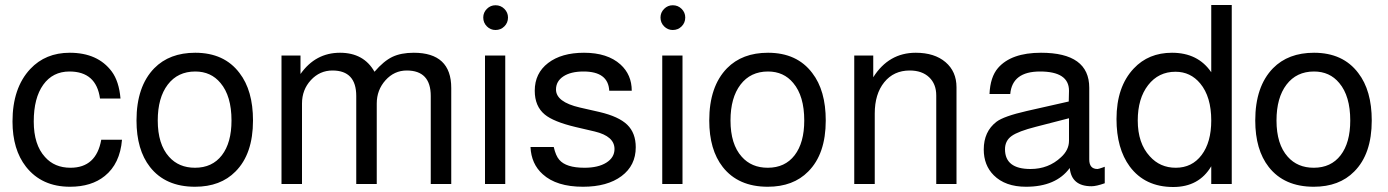

<svg xmlns="http://www.w3.org/2000/svg" viewBox="-20 -736 5552 768"><path d="M462 -342H380Q365 -450 258 -450Q191 -450 153 -397Q115 -344 115 -250Q115 -157 160 -108Q198 -65 262 -65Q365 -65 385 -177H468Q460 -81 399 -32Q346 11 260 11Q147 11 84 -69Q30 -138 30 -250Q30 -384 101 -460Q162 -525 259 -525Q371 -525 427 -450Q456 -411 462 -342Z M761 -525Q877 -525 938 -444Q992 -374 992 -254Q992 -120 922 -50Q862 11 760 11Q642 11 580 -68Q526 -137 526 -254Q526 -390 597 -463Q658 -525 761 -525ZM761 -450Q691 -450 651 -397.5Q611 -345 611 -254Q611 -159 656 -109Q695 -65 760 -65Q829 -65 867.5 -115Q906 -165 906 -254Q906 -352 862 -404Q824 -450 761 -450Z M1106 -514H1182V-440Q1242 -525 1340 -525Q1435 -525 1478 -449Q1515 -492 1549.5 -508.5Q1584 -525 1635 -525Q1785 -525 1785 -384V0H1703V-352Q1703 -454 1607 -454Q1557 -454 1522 -415Q1487 -376 1487 -322V0H1405V-352Q1405 -454 1310 -454Q1259 -454 1223.5 -415.5Q1188 -377 1188 -322V0H1106Z M2001 -514V0H1920V-514ZM1962 -715Q1983 -715 1997.5 -700.5Q2012 -686 2012 -666Q2012 -645 1997.5 -630.5Q1983 -616 1962 -616Q1942 -616 1927.5 -630.5Q1913 -645 1913 -666Q1913 -686 1927.5 -700.5Q1942 -715 1962 -715Z M2507 -373H2417Q2413 -450 2314 -450Q2263 -450 2233.5 -430.5Q2204 -411 2204 -378Q2204 -328 2299 -306L2378 -288Q2455 -270 2489 -237Q2523 -204 2523 -147Q2523 -74 2466 -31.5Q2409 11 2312 11Q2206 11 2151 -39Q2105 -80 2102 -148H2195Q2203 -113 2217 -97Q2244 -65 2318 -65Q2373 -65 2405.5 -85.5Q2438 -106 2438 -140Q2438 -191 2359 -210L2282 -228Q2194 -249 2159 -278Q2119 -311 2119 -373Q2119 -443 2172.5 -484Q2226 -525 2316 -525Q2410 -525 2462 -478Q2507 -437 2507 -373Z M2710 -514V0H2629V-514ZM2671 -715Q2692 -715 2706.5 -700.5Q2721 -686 2721 -666Q2721 -645 2706.5 -630.5Q2692 -616 2671 -616Q2651 -616 2636.5 -630.5Q2622 -645 2622 -666Q2622 -686 2636.5 -700.5Q2651 -715 2671 -715Z M3052 -525Q3168 -525 3229 -444Q3283 -374 3283 -254Q3283 -120 3213 -50Q3153 11 3051 11Q2933 11 2871 -68Q2817 -137 2817 -254Q2817 -390 2888 -463Q2949 -525 3052 -525ZM3052 -450Q2982 -450 2942 -397.5Q2902 -345 2902 -254Q2902 -159 2947 -109Q2986 -65 3051 -65Q3120 -65 3158.5 -115Q3197 -165 3197 -254Q3197 -352 3153 -404Q3115 -450 3052 -450Z M3397 -514H3473V-427Q3535 -525 3643 -525Q3718 -525 3762 -487.5Q3806 -450 3806 -387V0H3725V-354Q3725 -400 3696.5 -427Q3668 -454 3619 -454Q3555 -454 3517 -407Q3479 -360 3479 -282V0H3397Z M4399 -69V-3Q4365 9 4346 9Q4266 9 4259 -64Q4204 11 4084 11Q4001 11 3955 -35Q3915 -75 3915 -138Q3915 -210 3966 -249Q3995 -271 4087 -292L4255 -330L4256 -373Q4256 -450 4140 -450Q4029 -450 4021 -360H3938Q3941 -428 3972 -464Q4025 -525 4144 -525Q4337 -525 4337 -385V-98Q4337 -60 4370 -60Q4374 -60 4391 -66Q4397 -68 4399 -69ZM4256 -263 4124 -229Q4053 -211 4026.5 -192Q4000 -173 4000 -139Q4000 -60 4102 -60Q4174 -60 4224 -107Q4256 -136 4256 -173Z M4907 -716V0H4825V-71Q4776 12 4673 12Q4560 12 4499 -70Q4446 -142 4446 -260Q4446 -389 4515 -462Q4574 -525 4668 -525Q4772 -525 4825 -447V-716ZM4682 -449Q4614 -449 4572.5 -395.5Q4531 -342 4531 -254Q4531 -163 4579 -111Q4620 -65 4683 -65Q4748 -65 4786.5 -116Q4825 -167 4825 -254Q4825 -349 4781 -402Q4742 -449 4682 -449Z M5236 -525Q5352 -525 5413 -444Q5467 -374 5467 -254Q5467 -120 5397 -50Q5337 11 5235 11Q5117 11 5055 -68Q5001 -137 5001 -254Q5001 -390 5072 -463Q5133 -525 5236 -525ZM5236 -450Q5166 -450 5126 -397.5Q5086 -345 5086 -254Q5086 -159 5131 -109Q5170 -65 5235 -65Q5304 -65 5342.5 -115Q5381 -165 5381 -254Q5381 -352 5337 -404Q5299 -450 5236 -450Z"/></svg>

Font: Almarai
Style: Regular
Weight: 400
Designer: Boutros International 2019
Foundry: Created by Boutros International 2019
Version: Version 1.10